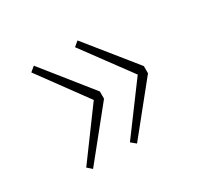

<svg xmlns="http://www.w3.org/2000/svg" viewBox="-93 -582 653 624"><g transform="rotate(-30 234.0 -270.5)"><path d="M208 -270 77 -449 95 -464 239 -284V-257L94 -77L77 -92ZM241 -449 259 -464 404 -284V-257L259 -77L241 -92L373 -270Z"/></g></svg>

Font: Bitter Pro ExtraLight
Style: Regular
Weight: 275
Designer: Sol Matas, and Bitter project Authors
Foundry: Sol Matas
Version: Version 1.010